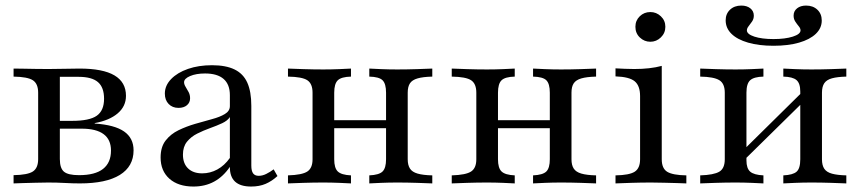

<svg xmlns="http://www.w3.org/2000/svg" viewBox="-20 -662 3105 693"><path d="M29 0V-29.8Q79.8 -30.6 98.8 -43.1Q117.7 -55.6 117.7 -87.9V-327.4Q117.7 -359.7 98.8 -372.2Q79.8 -384.7 29 -385.5V-414.5Q41.1 -414.5 62.1 -414.1Q83.1 -413.7 107.3 -413.3Q131.5 -412.9 154 -412.9Q184.7 -412.9 213.3 -413.7Q241.9 -414.5 266.9 -414.5Q351.6 -414.5 393.1 -389.9Q434.7 -365.3 434.7 -316.1Q434.7 -278.2 404.8 -252.8Q375 -227.4 321.8 -217.7V-216.1Q393.5 -211.3 427.8 -187.5Q462.1 -163.7 462.1 -119.4Q462.1 -61.3 412.5 -30.6Q362.9 0 268.5 0Q242.7 0 214.1 -1.6Q185.5 -3.2 154 -3.2Q132.3 -3.2 108.1 -2.4Q83.9 -1.6 62.9 -1.2Q41.9 -0.8 29 0ZM265.3 -29.8Q323.4 -29.8 352 -52.4Q380.6 -75 380.6 -118.5Q380.6 -158.1 354 -177.8Q327.4 -197.6 275 -197.6H171V-225.8H240.3Q303.2 -225.8 329.4 -244.4Q355.6 -262.9 355.6 -305.6Q355.6 -346.8 333.5 -365.7Q311.3 -384.7 263.7 -384.7H190.3L196 -389.5V-87.9Q196 -54.8 210.9 -42.3Q225.8 -29.8 265.3 -29.8Z M678.2 11.3Q623.4 11.3 591.5 -16.9Q559.7 -45.2 559.7 -93.5Q559.7 -131.5 577.8 -154.8Q596 -178.2 624.2 -191.9Q652.4 -205.6 684.3 -214.9Q716.1 -224.2 744.8 -231.9Q773.4 -239.5 791.5 -250.4Q809.7 -261.3 809.7 -279V-318.5Q809.7 -357.3 787.1 -377Q764.5 -396.8 720.2 -396.8Q687.9 -396.8 666.1 -387.5Q644.4 -378.2 644.4 -365.3Q644.4 -357.3 650 -348.4Q655.6 -339.5 660.9 -329.4Q666.1 -319.4 666.1 -307.3Q666.1 -291.9 654.8 -282.3Q643.5 -272.6 624.2 -272.6Q602.4 -272.6 588.7 -286.7Q575 -300.8 575 -324.2Q575 -353.2 597.6 -376.6Q620.2 -400 658.5 -413.3Q696.8 -426.6 745.2 -426.6Q795.2 -426.6 826.6 -411.3Q858.1 -396 872.6 -363.7Q887.1 -331.5 887.1 -279.8V-64.5Q887.1 -45.2 893.5 -36.3Q900 -27.4 913.7 -27.4Q927.4 -27.4 941.1 -34.3Q954.8 -41.1 967.7 -50.8L981.5 -26.6Q961.3 -8.1 938.7 1.6Q916.1 11.3 886.3 11.3Q808.9 11.3 809.7 -59.7Q785.5 -24.2 752.8 -6.5Q720.2 11.3 678.2 11.3ZM709.7 -36.3Q738.7 -36.3 764.5 -50.4Q790.3 -64.5 809.7 -91.9V-239.5Q801.6 -226.6 781.9 -217.3Q762.1 -208.1 738.3 -199.6Q714.5 -191.1 691.9 -179.8Q669.4 -168.5 654.8 -150.4Q640.3 -132.3 640.3 -104Q640.3 -71.8 658.9 -54Q677.4 -36.3 709.7 -36.3Z M1312.9 0V-29Q1348.4 -30.6 1360.9 -43.1Q1373.4 -55.6 1373.4 -87.1V-327.4Q1373.4 -359.7 1360.9 -372.2Q1348.4 -384.7 1312.9 -385.5V-414.5Q1327.4 -413.7 1355.6 -412.5Q1383.9 -411.3 1413.7 -411.3Q1448.4 -411.3 1485.1 -412.5Q1521.8 -413.7 1540.3 -414.5V-385.5Q1506.5 -384.7 1487.1 -379Q1467.7 -373.4 1459.7 -361.3Q1451.6 -349.2 1451.6 -327.4V-87.1Q1451.6 -66.1 1459.7 -53.6Q1467.7 -41.1 1487.1 -35.5Q1506.5 -29.8 1540.3 -29V0Q1521.8 -0.8 1485.1 -2Q1448.4 -3.2 1413.7 -3.2Q1383.9 -3.2 1355.6 -2Q1327.4 -0.8 1312.9 0ZM1019.4 0V-29Q1071 -30.6 1089.5 -43.1Q1108.1 -55.6 1108.1 -87.1V-327.4Q1108.1 -359.7 1089.5 -372.2Q1071 -384.7 1019.4 -385.5V-414.5Q1037.9 -413.7 1075 -412.5Q1112.1 -411.3 1146.8 -411.3Q1175.8 -411.3 1204.4 -412.5Q1233.1 -413.7 1246.8 -414.5V-385.5Q1212.1 -384.7 1199.2 -372.2Q1186.3 -359.7 1186.3 -327.4V-87.1Q1186.3 -55.6 1199.2 -43.1Q1212.1 -30.6 1246.8 -29V0Q1233.1 -0.8 1204.4 -2Q1175.8 -3.2 1146.8 -3.2Q1112.1 -3.2 1075 -2Q1037.9 -0.8 1019.4 0ZM1157.3 -199.2V-228.2H1402.4V-199.2Z M1904 0V-29Q1939.5 -30.6 1952 -43.1Q1964.5 -55.6 1964.5 -87.1V-327.4Q1964.5 -359.7 1952 -372.2Q1939.5 -384.7 1904 -385.5V-414.5Q1918.5 -413.7 1946.8 -412.5Q1975 -411.3 2004.8 -411.3Q2039.5 -411.3 2076.2 -412.5Q2112.9 -413.7 2131.5 -414.5V-385.5Q2097.6 -384.7 2078.2 -379Q2058.9 -373.4 2050.8 -361.3Q2042.7 -349.2 2042.7 -327.4V-87.1Q2042.7 -66.1 2050.8 -53.6Q2058.9 -41.1 2078.2 -35.5Q2097.6 -29.8 2131.5 -29V0Q2112.9 -0.8 2076.2 -2Q2039.5 -3.2 2004.8 -3.2Q1975 -3.2 1946.8 -2Q1918.5 -0.8 1904 0ZM1610.5 0V-29Q1662.1 -30.6 1680.6 -43.1Q1699.2 -55.6 1699.2 -87.1V-327.4Q1699.2 -359.7 1680.6 -372.2Q1662.1 -384.7 1610.5 -385.5V-414.5Q1629 -413.7 1666.1 -412.5Q1703.2 -411.3 1737.9 -411.3Q1766.9 -411.3 1795.6 -412.5Q1824.2 -413.7 1837.9 -414.5V-385.5Q1803.2 -384.7 1790.3 -372.2Q1777.4 -359.7 1777.4 -327.4V-87.1Q1777.4 -55.6 1790.3 -43.1Q1803.2 -30.6 1837.9 -29V0Q1824.2 -0.8 1795.6 -2Q1766.9 -3.2 1737.9 -3.2Q1703.2 -3.2 1666.1 -2Q1629 -0.8 1610.5 0ZM1748.4 -199.2V-228.2H1993.5V-199.2Z M2201.6 0V-29Q2251.6 -29.8 2271 -42.3Q2290.3 -54.8 2290.3 -87.1V-315.3Q2290.3 -352.4 2271 -368.5Q2251.6 -384.7 2201.6 -386.3V-415.3Q2217.7 -414.5 2234.7 -413.7Q2251.6 -412.9 2269.4 -412.9Q2297.6 -412.9 2322.6 -415.7Q2347.6 -418.5 2368.5 -424.2V-87.1Q2368.5 -54 2388.3 -41.9Q2408.1 -29.8 2457.3 -29V0Q2445.2 -0.8 2424.2 -1.2Q2403.2 -1.6 2378.6 -2.4Q2354 -3.2 2329.8 -3.2Q2293.5 -3.2 2256.9 -2Q2220.2 -0.8 2201.6 0ZM2327.4 -511.3Q2305.6 -511.3 2289.5 -526.6Q2273.4 -541.9 2273.4 -565.3Q2273.4 -587.9 2289.1 -603.2Q2304.8 -618.5 2327.4 -618.5Q2349.2 -618.5 2365.3 -603.2Q2381.5 -587.9 2381.5 -565.3Q2381.5 -542.7 2365.3 -527Q2349.2 -511.3 2327.4 -511.3Z M2807.3 0V-29Q2841.9 -30.6 2855.2 -42.3Q2868.5 -54 2868.5 -87.1V-331.5Q2868.5 -361.3 2854.8 -373Q2841.1 -384.7 2807.3 -385.5V-414.5Q2821.8 -413.7 2850.4 -412.5Q2879 -411.3 2908.9 -411.3Q2943.5 -411.3 2980.2 -412.5Q3016.9 -413.7 3034.7 -414.5V-385.5Q3002.4 -384.7 2983.1 -379.4Q2963.7 -374.2 2955.2 -361.7Q2946.8 -349.2 2946.8 -327.4V-87.1Q2946.8 -65.3 2955.2 -52.8Q2963.7 -40.3 2983.1 -35.1Q3002.4 -29.8 3034.7 -29V0Q3016.9 -0.8 2980.2 -2Q2943.5 -3.2 2908.9 -3.2Q2879 -3.2 2850.4 -2Q2821.8 -0.8 2807.3 0ZM2507.3 0V-29Q2556.5 -30.6 2576.2 -42.3Q2596 -54 2596 -87.1V-327.4Q2596 -360.5 2576.2 -372.6Q2556.5 -384.7 2507.3 -385.5V-414.5Q2525.8 -413.7 2562.9 -412.5Q2600 -411.3 2634.7 -411.3Q2664.5 -411.3 2692.7 -412.5Q2721 -413.7 2735.5 -414.5V-385.5Q2701.6 -384.7 2687.9 -372.6Q2674.2 -360.5 2674.2 -327.4V-83.1Q2674.2 -54 2687.9 -42.3Q2701.6 -30.6 2735.5 -29V0Q2721 -0.8 2692.7 -2Q2664.5 -3.2 2634.7 -3.2Q2600 -3.2 2562.9 -2Q2525.8 -0.8 2507.3 0ZM2660.5 -79 2644.4 -101.6 2881.5 -335.5 2898.4 -312.9ZM2771.8 -496.8Q2719.4 -496.8 2680.2 -508.1Q2641.1 -519.4 2620.2 -539.9Q2599.2 -560.5 2599.2 -588.7Q2599.2 -612.1 2614.9 -627Q2630.6 -641.9 2655.6 -641.9Q2675.8 -641.9 2688.3 -631.9Q2700.8 -621.8 2700.8 -605.6Q2700.8 -593.5 2694.4 -584.3Q2687.9 -575 2681.9 -567.3Q2675.8 -559.7 2675.8 -552.4Q2675.8 -538.7 2702.8 -529.8Q2729.8 -521 2771.8 -521Q2813.7 -521 2841.5 -529.8Q2869.4 -538.7 2869.4 -552.4Q2869.4 -559.7 2862.9 -567.3Q2856.5 -575 2850.4 -584.3Q2844.4 -593.5 2844.4 -605.6Q2844.4 -621.8 2856.9 -631.9Q2869.4 -641.9 2889.5 -641.9Q2914.5 -641.9 2930.2 -627Q2946 -612.1 2946 -587.9Q2946 -560.5 2924.6 -539.9Q2903.2 -519.4 2864.1 -508.1Q2825 -496.8 2771.8 -496.8Z"/></svg>

Font: Playfair
Style: Regular
Weight: 400
Designer: Claus Eggers Sørensen
Foundry: Claus Eggers Sørensen
Version: Version 2.001;gftools[0.9.30]